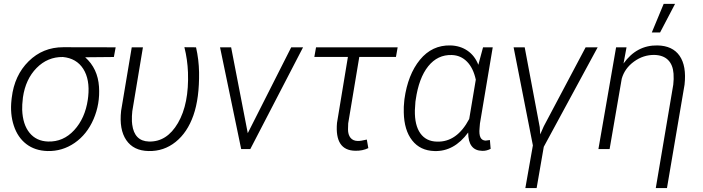

<svg xmlns="http://www.w3.org/2000/svg" viewBox="-20 -774 3649 997"><path d="M571.3 -478 422.4 -476.6Q487.8 -418 494.1 -323.7Q500 -234.4 465.8 -155.3Q431.6 -76.2 367.7 -32Q303.7 12.2 226.6 10.3Q161.1 8.3 116.5 -26.1Q71.8 -60.5 51.8 -121.3Q31.7 -182.1 39.6 -254.4L41 -266.6Q54.7 -382.8 128.7 -455.8Q202.6 -528.8 308.6 -528.8L580.6 -528.3ZM95.2 -203.6Q98.1 -127.4 133.5 -84.2Q168.9 -41 229.5 -39.1Q308.6 -36.6 365.2 -98.1Q421.9 -159.7 436 -256.8L438 -272.9Q447.3 -361.3 412.4 -416.3Q377.4 -471.2 306.6 -478Q227.1 -479 169.9 -420.9Q112.8 -362.8 99.1 -268.6Q94.2 -227.5 95.2 -203.6Z M722.2 -528.3 667 -196.8Q664.1 -171.4 665 -144L666.5 -127.4Q677.7 -41.5 752.9 -39.1Q846.2 -36.1 904.1 -135.3Q961.9 -234.4 956.1 -398.4Q953.6 -464.8 937.5 -528.8L998 -528.3Q1012.7 -463.9 1013.7 -398.4Q1015.6 -264.6 984.4 -175.3Q953.1 -85.9 891.8 -36.9Q830.6 12.2 751.5 10.3Q673.3 8.8 635.7 -46.4Q598.1 -101.6 608.9 -198.7L664.1 -528.3Z M1122.6 0ZM1266.6 -82.5 1492.2 -528.3H1553.7L1279.8 0H1232.4L1122.6 -528.3H1180.2Z M2036.1 -478.5H1845.7L1788.1 -133.3L1787.1 -102.1Q1787.1 -74.7 1800 -58.6Q1813 -42.5 1837.4 -42Q1853 -41.5 1884.8 -49.3L1892.6 -4.9Q1862.3 9.8 1824.7 8.8Q1717.3 7.3 1730 -136.2L1786.6 -478.5H1612.3L1621.1 -528.3H2044.9Z M2538.6 -528.3 2472.2 -132.8 2470.2 -108.4Q2463.9 -44.9 2501.5 -43.9L2523.9 -46.9L2527.8 -1Q2505.4 10.3 2483.9 9.3Q2411.1 7.8 2411.1 -85.9Q2337.9 13.7 2235.8 10.3Q2162.1 8.3 2120.4 -44.7Q2078.6 -97.7 2076.7 -189.9Q2075.7 -219.7 2079.1 -248.5L2080.1 -258.8Q2097.7 -386.7 2160.6 -463.6Q2223.6 -540.5 2319.3 -538.1Q2370.1 -536.6 2407.7 -510.7Q2445.3 -484.9 2463.9 -437.5L2488.3 -528.3ZM2137.2 -246.1 2134.3 -201.2Q2132.8 -123.5 2162.8 -81.5Q2192.9 -39.6 2249 -38.6Q2352.5 -35.2 2416.5 -156.2L2450.7 -360.4Q2437.5 -420.9 2405 -453.9Q2372.6 -486.8 2326.2 -488.3Q2252.4 -490.7 2203.6 -429.9Q2154.8 -369.1 2138.7 -255.9Z M3021 -528.3H3083.5L2803.7 -11.7L2766.6 202.6H2708L2747.1 -19L2647 -528.3H2704.6L2782.7 -113.8L2785.2 -76.2L2803.7 -118.2Z M3087.4 0ZM3233.4 -528.3 3217.8 -444.3Q3286.1 -540 3394 -538.1Q3472.7 -536.6 3509 -484.1Q3545.4 -431.6 3534.7 -334.5L3443.4 202.6H3385.3L3476.1 -334.5Q3479.5 -363.8 3477.5 -391.6Q3474.1 -437.5 3449.2 -462.4Q3424.3 -487.3 3378.9 -488.8Q3320.8 -489.7 3272.2 -454.3Q3223.6 -418.9 3208.5 -365.2L3145.5 0H3087.4L3179.2 -528.3ZM3426.3 -753.9H3485.4L3407.7 -605.5H3364.7Z"/></svg>

Font: Roboto Light
Style: Italic
Weight: 300
Italic angle: -12°
Designer: Google
Version: Version 2.134; 2016; ttfautohint (v1.6)